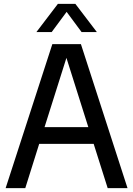

<svg xmlns="http://www.w3.org/2000/svg" viewBox="-20 -967 685 987"><path d="M9 0 249 -740H396L635.5 0H533.5L461.5 -227.5H181.5L110 0ZM209 -313.5H434L321.5 -669.5ZM167 -802 277.5 -947H367.5L478 -802H399.5L322.5 -906L245.5 -802Z"/></svg>

Font: Encode Sans SemiCondensed SemiCondensed Medium
Style: Regular
Weight: 500
Width: 4
Designer: Multiple Designers
Foundry: Impallari Type
Version: Version 3.000; ttfautohint (v1.8.3) -l 8 -r 50 -G 200 -x 14 